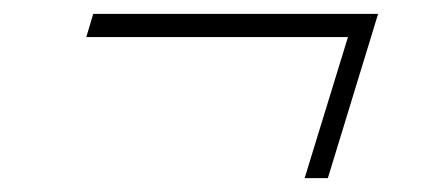

<svg xmlns="http://www.w3.org/2000/svg" viewBox="-20 -391 615 277"><path d="M114.5 -371H525.5L453 -134H419.5L482 -337.5H104.5Z"/></svg>

Font: Newsreader 72pt
Style: Italic
Weight: 400
Italic angle: -17°
Designer: Hugues Gentile
Foundry: Production Type
Version: Version 1.003; ttfautohint (v1.8.3)